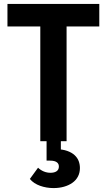

<svg xmlns="http://www.w3.org/2000/svg" viewBox="-20 -720 544 979"><path d="M185.5 0H319.5V-585H486.3V-700H18V-585H185.5ZM252.8 239Q281.8 239 306.4 232Q331 225 349.1 212.1Q367.3 199.3 377.4 180.1Q387.5 161 387.5 136.7Q387.5 118.5 381.3 101.6Q375 84.7 360.5 71.2Q346 57.7 322.5 49.4Q299 41 265 40.7L290.3 85.3V-10H217.5V99H234.2Q247.7 99 256.6 101.4Q265.5 103.8 270.9 108.2Q276.2 112.7 278.2 117.9Q280.2 123 280.2 129.2Q280.2 144.7 268.9 152.9Q257.5 161 237.5 161Q219.7 161 203.5 154.4Q187.2 147.7 174 135.2L132.2 192.5Q142 204.5 155.4 213.1Q168.7 221.8 184.4 227.4Q200 233 217.5 236Q235 239 252.8 239Z"/></svg>

Font: Tilda Sans VF
Style: Regular
Weight: 400
Designer: ParaType Ltd
Foundry: ParaType Ltd
Version: Version 1.010